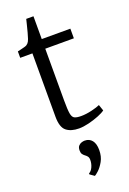

<svg xmlns="http://www.w3.org/2000/svg" viewBox="-185 -758 755 1123"><g transform="rotate(-20 192.5 -197.0)"><path d="M208 11Q158.5 11 129.8 -12Q101 -35 101 -101V-495H25V-535Q34 -537 46 -539.8Q58 -542.5 68.5 -545.5Q79 -548.5 83 -551Q88.5 -554.5 92.2 -558.5Q96 -562.5 99.2 -568.2Q102.5 -574 105.5 -582.5Q110 -594.5 116.2 -618.5Q122.5 -642.5 128.2 -665.2Q134 -688 136 -697H181V-555H359V-495H181V-172Q181 -116.5 185.2 -91.5Q189.5 -66.5 203 -59.8Q216.5 -53 244 -53Q275 -53 310.8 -61.5Q346.5 -70 363 -78L376 -40Q361.5 -29 332.2 -17.2Q303 -5.5 269.2 2.8Q235.5 11 208 11ZM275 169Q275 209.5 258.5 238.8Q242 268 223.8 284.5Q205.5 301 200 303H199L172 284V278Q187 270.5 196.5 249.8Q206 229 206 206Q206 191 199.2 183Q192.5 175 185 170Q177.5 164.5 171.8 156.5Q166 148.5 166 133Q166 114.5 174.5 105Q183 95.5 194 92.2Q205 89 212 89H214Q242 89 258.5 109.5Q275 130 275 169Z"/></g></svg>

Font: Merriweather 7pt Light
Style: Regular
Weight: 300
Designer: Eben Sorkin
Foundry: Eben Sorkin
Version: Version 2.200;gftools[0.9.31]